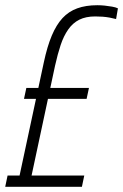

<svg xmlns="http://www.w3.org/2000/svg" viewBox="-33 -716 472 736"><path d="M-13 0 -4 -43H42L135 -477Q148 -538 165.5 -579.5Q183 -621 206.5 -646.5Q230 -672 263 -684Q296 -696 340 -696Q354 -696 368.5 -694.5Q383 -693 397 -690.5Q411 -688 419 -684L412 -643Q401 -646 387.5 -648.5Q374 -651 360 -652Q346 -653 332 -653Q296 -653 271 -640.5Q246 -628 228.5 -603Q211 -578 199.5 -543.5Q188 -509 178 -464L88 -43H290L281 0ZM59 -337 68 -379H308L299 -337Z"/></svg>

Font: Saira Condensed ExtraLight
Style: Italic
Weight: 250
Width: 3
Italic angle: -12°
Designer: Hector Gatti with collaboration of the Omnibus-Type team
Foundry: Omnibus-Type
Version: Version 1.101